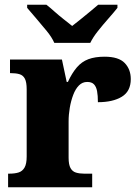

<svg xmlns="http://www.w3.org/2000/svg" viewBox="-20 -786 584 806"><path d="M14 0V-57H19Q42 -57 58 -62Q74 -67 83 -82.5Q92 -98 92 -129V-411Q92 -441 84.5 -455.5Q77 -470 62 -474.5Q47 -479 25 -479H22V-536H240L260 -442H265Q282 -479 302.5 -503Q323 -527 351 -537.5Q379 -548 419 -548Q478 -548 503.5 -521.5Q529 -495 529 -454Q529 -403 491.5 -380Q454 -357 391 -357Q391 -385 387.5 -403.5Q384 -422 374.5 -432Q365 -442 346 -442Q326 -442 311.5 -427.5Q297 -413 287.5 -388Q278 -363 273 -334Q268 -305 268 -276V-124Q268 -95 276 -80.5Q284 -66 299 -61.5Q314 -57 333 -57H367V0ZM208 -606Q198 -629 176.5 -655.5Q155 -682 132.5 -708Q110 -734 94 -753V-766H175Q188 -756 207 -739Q226 -722 247 -705.5Q268 -689 283 -677Q298 -689 319 -705.5Q340 -722 360 -739Q380 -756 392 -766H473V-753Q458 -734 435 -708Q412 -682 391 -655.5Q370 -629 359 -606Z"/></svg>

Font: Noto Serif Ethiopic ExtraBold
Style: Regular
Weight: 800
Version: Version 2.102